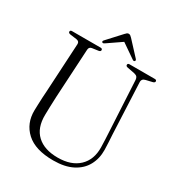

<svg xmlns="http://www.w3.org/2000/svg" viewBox="-201 -984 1047 1129"><g transform="rotate(30 322.5 -420.0)"><path d="M531 -290 512.5 -639Q511.5 -651.5 505.8 -658.2Q500 -665 485.5 -668.5L436 -678Q423.5 -680.5 423.5 -689.5Q423.5 -700 435.5 -700H608Q620 -700 620 -689.5Q620 -681 606 -677.5L563.5 -667.5Q538.5 -662 540 -638L555.5 -293Q557 -267 558.5 -242Q560 -217 560.5 -191Q561.5 -132.5 536.2 -86Q511 -39.5 459.2 -12.8Q407.5 14 329 14Q207 14 146.2 -41.8Q85.5 -97.5 87 -186Q87.5 -201 88.2 -224.8Q89 -248.5 90.2 -273.2Q91.5 -298 93 -316L111.5 -649.5Q112.5 -668.5 91.5 -672L46.5 -678Q33 -680.5 33 -689.5Q33 -700 45.5 -700H239.5Q252 -700 252 -689.5Q252 -680.5 239 -678L196.5 -672Q178 -669 177 -649.5L158.5 -319Q156.5 -281 155.8 -250Q155 -219 154.5 -194.5Q153 -106 202.8 -59.8Q252.5 -13.5 343.5 -13.5Q435 -13.5 485.8 -61.8Q536.5 -110 535 -193.5Q534.5 -223 533.2 -246.5Q532 -270 531 -290ZM249 -734.5Q238.5 -727 233 -731.5Q226.5 -737 234.5 -746L320.5 -839.5Q326.5 -846 331.2 -849.8Q336 -853.5 342.5 -853.5Q349.5 -853.5 354.2 -849.8Q359 -846 365.5 -839.5L452 -746Q459.5 -737.5 452.5 -731.5Q447 -726.5 436.5 -734.5L343 -799Z"/></g></svg>

Font: Fraunces 144pt S050 Light
Style: Regular
Weight: 300
Version: Version 1.000; ttfautohint (v1.8.3)